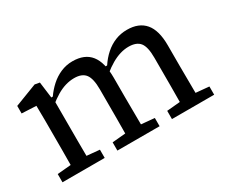

<svg xmlns="http://www.w3.org/2000/svg" viewBox="-89 -736 1134 969"><g transform="rotate(-30 477.5 -252.0)"><path d="M42 0V-48L155 -58H182L288 -48V0ZM121 0Q121 -30 121.5 -67Q122 -104 122 -143Q122 -182 122 -215V-267Q122 -293 122 -315Q122 -337 121.5 -357.5Q121 -378 121 -400L37 -404V-448L167 -498L195 -493L209 -385L213 -384V-215Q213 -182 213 -143Q213 -104 213.5 -67Q214 -30 214 0ZM362 0V-48L473 -58H500L608 -48V0ZM439 0Q439 -30 439.5 -67Q440 -104 440 -142.5Q440 -181 440 -215V-312Q440 -374 420.5 -400Q401 -426 355 -426Q330 -426 304.5 -418.5Q279 -411 253 -395.5Q227 -380 200 -358L192 -399H216Q236 -428 262.5 -452Q289 -476 321.5 -490Q354 -504 390 -504Q461 -504 495.5 -460.5Q530 -417 530 -328V-215Q530 -181 530.5 -142.5Q531 -104 531 -67Q531 -30 532 0ZM680 0V-48L791 -58H818L926 -48V0ZM757 0Q757 -30 757.5 -67Q758 -104 758 -142.5Q758 -181 758 -215V-313Q758 -376 738 -401Q718 -426 672 -426Q648 -426 623 -418.5Q598 -411 572 -396Q546 -381 518 -358L508 -398H532Q553 -430 580 -454Q607 -478 639 -491Q671 -504 708 -504Q777 -504 812.5 -462Q848 -420 848 -333V-215Q848 -181 848.5 -142.5Q849 -104 849 -67Q849 -30 850 0Z"/></g></svg>

Font: Source Serif 4
Style: Regular
Weight: 400
Designer: Frank Grießhammer
Foundry: Adobe Systems Incorporated
Version: Version 4.004;hotconv 1.0.116;makeotfexe 2.5.65601